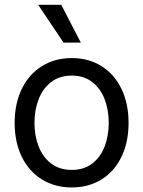

<svg xmlns="http://www.w3.org/2000/svg" viewBox="-20 -783 607 813"><path d="M42 -262.7Q42 -344.2 72.3 -406.5Q102.5 -468.8 157.5 -502.9Q212.4 -537.1 284.2 -537.1Q355.5 -537.1 409.9 -502.9Q464.4 -468.8 494.4 -406.5Q524.4 -344.2 524.4 -262.7Q524.4 -181.2 494.4 -119.1Q464.4 -57.1 409.9 -23.2Q355.5 10.7 284.2 10.7Q212.4 10.7 157.5 -23.2Q102.5 -57.1 72.3 -119.1Q42 -181.2 42 -262.7ZM440.4 -262.7Q440.4 -317.4 423.1 -362.8Q405.8 -408.2 370.6 -435.5Q335.4 -462.9 284.2 -462.9Q231.9 -462.9 196.5 -435.5Q161.1 -408.2 143.6 -362.8Q126 -317.4 126 -262.7Q126 -208 143.6 -162.8Q161.1 -117.7 196.5 -90.6Q231.9 -63.5 284.2 -63.5Q335.4 -63.5 370.6 -90.6Q405.8 -117.7 423.1 -162.8Q440.4 -208 440.4 -262.7ZM141.6 -762.7H239.3L322.3 -602.5H249Z"/></svg>

Font: Pretendard
Style: Regular
Weight: 400
Designer: Base glyphs from Inter by Rasmus Andersson; Hangeul glyphs from Noto Sans CJK(Source Han Sans) by Jang Soo-young and Kan
Foundry: Kil Hyung-jin
Version: Version 1.309